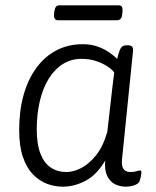

<svg xmlns="http://www.w3.org/2000/svg" viewBox="-20 -695 585 721"><path d="M216 6Q185 6 156 -5Q127 -16 103 -41Q79 -66 65.5 -107Q52 -148 52 -207Q52 -279 68.5 -338Q85 -397 116.5 -440Q148 -483 192 -506Q236 -529 291 -529Q321 -529 345.5 -520.5Q370 -512 389 -499Q408 -486 420 -474Q425 -495 429.5 -506Q434 -517 440 -521Q446 -525 456 -525H460Q473 -525 477 -518.5Q481 -512 479 -498L438 -95Q436 -71 444 -60Q452 -49 470 -49Q484 -49 492.5 -52Q501 -55 505 -55Q508 -55 509.5 -53.5Q511 -52 511 -48Q511 -46 510.5 -41Q510 -36 508.5 -30Q507 -24 505 -17Q503 -9 493.5 -3.5Q484 2 472.5 4Q461 6 453 6Q429 6 410.5 -4Q392 -14 382 -35.5Q372 -57 375 -92Q343 -38 301 -16Q259 6 216 6ZM230 -49Q255 -49 284 -63.5Q313 -78 340 -111Q367 -144 383 -200L402 -367Q404 -381 405.5 -396Q407 -411 409 -423Q399 -436 380.5 -447.5Q362 -459 338.5 -466.5Q315 -474 286 -474Q246 -474 214.5 -453.5Q183 -433 161.5 -397Q140 -361 129 -313Q118 -265 118 -210Q118 -153 132 -117.5Q146 -82 171 -65.5Q196 -49 230 -49ZM197 -619Q189 -619 185.5 -625Q182 -631 183 -642L184 -652Q186 -665 190.5 -670Q195 -675 203 -675H425Q435 -675 438 -669Q441 -663 440 -652L439 -642Q438 -630 433 -624.5Q428 -619 420 -619Z"/></svg>

Font: Asap Light
Style: Italic
Weight: 300
Italic angle: -6°
Designer: Pablo Cosgaya
Foundry: Omnibus-Type
Version: Version 3.001